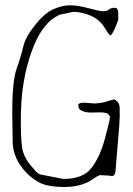

<svg xmlns="http://www.w3.org/2000/svg" viewBox="-20 -707 514 743"><path d="M411.1 -25.4 404.3 -27.3 366.2 -29.3Q357.4 -26.4 341.8 -15.6Q299.8 15.6 232.4 16.6H230.5Q161.1 16.6 127.9 -2.9Q94.7 -22.5 72.8 -48.8Q50.8 -75.2 42 -97.7V-98.6Q31.2 -121.1 29.3 -150.4L27.3 -270.5Q27.3 -393.6 44.4 -441.4Q61.5 -489.3 69.8 -525.9Q78.1 -562.5 114.7 -608.9Q151.4 -655.3 185.5 -670.9Q219.7 -686.5 250.5 -686.5Q281.2 -686.5 322.3 -675.3Q363.3 -664.1 377.9 -663.6Q392.6 -663.1 401.4 -669.9Q410.2 -676.8 420.4 -676.8Q430.7 -676.8 433.6 -672.9Q436.5 -668.9 437.5 -659.2V-637.7L438.5 -636.7Q436.5 -624 425.3 -598.6Q414.1 -573.2 407.2 -569.3Q400.4 -574.2 387.2 -596.2Q374 -618.2 356.9 -631.3Q339.8 -644.5 313.5 -652.8Q287.1 -661.1 264.6 -661.1H263.7L208 -649.4V-648.4Q141.6 -618.2 102.5 -507.8Q83 -454.1 71.8 -389.6Q60.5 -325.2 60.5 -234.9Q60.5 -144.5 69.8 -117.7Q79.1 -90.8 95.7 -70.8Q112.3 -50.8 116.7 -45.9Q121.1 -41 127.4 -36.1Q133.8 -31.2 139.6 -31.2L224.6 -14.6H225.6Q301.8 -14.6 334.5 -57.6Q367.2 -100.6 386.2 -171.4Q405.3 -242.2 405.3 -252V-256.8L396.5 -267.6Q392.6 -269.5 386.2 -270.5Q379.9 -271.5 376 -272Q372.1 -272.5 362.8 -272Q353.5 -271.5 331.1 -271.5Q308.6 -271.5 295.9 -279.3H294.9Q282.2 -285.2 283.2 -298.8V-303.7Q288.1 -309.6 307.6 -309.6L345.7 -306.6Q375 -307.6 396.5 -315.4Q418 -322.3 422.9 -322.3L431.6 -316.4L432.6 -315.4Q442.4 -305.7 442.9 -292.5Q443.4 -279.3 443.4 -258.3Q443.4 -237.3 436 -154.3Q428.7 -71.3 427.7 -53.2Q426.8 -35.2 422.4 -30.3Q418 -25.4 411.1 -25.4Z"/></svg>

Font: Drukaatie burti
Style: Thin
Weight: 100
Version: Version 0.14